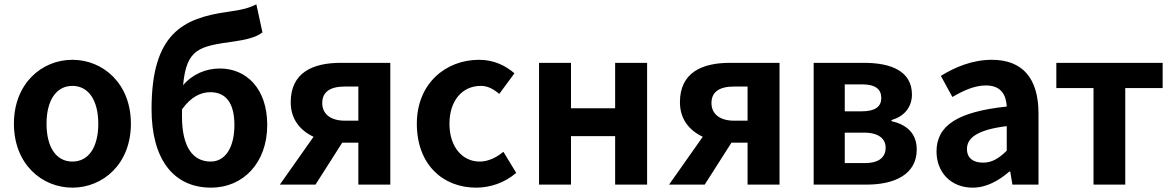

<svg xmlns="http://www.w3.org/2000/svg" viewBox="-20 -849 5396 883"><path d="M313 14C453 14 582 -94 582 -280C582 -466 453 -574 313 -574C173 -574 44 -466 44 -280C44 -94 173 14 313 14ZM313 -106C237 -106 194 -174 194 -280C194 -385 237 -454 313 -454C389 -454 432 -385 432 -280C432 -174 389 -106 313 -106Z M817 -313C817 -325 817 -336 817 -346C859 -405 905 -425 947 -425C1017 -425 1058 -378 1058 -274C1058 -172 1017 -106 949 -106C865 -106 817 -176 817 -313ZM951 14C1098 14 1209 -100 1209 -274C1209 -443 1112 -534 991 -534C926 -534 864 -507 822 -457C838 -627 896 -636 1061 -659C1109 -666 1158 -677 1187 -700L1159 -829C1124 -812 1096 -804 1030 -795C820 -766 677 -694 677 -347C677 -119 776 14 951 14Z M1628 0H1775V-560H1547C1418 -560 1317 -515 1317 -379C1317 -299 1362 -248 1422 -220L1267 0H1431L1554 -193H1555H1628ZM1566 -294C1499 -294 1462 -326 1462 -375C1462 -427 1499 -451 1566 -451H1628V-294Z M2170 14C2232 14 2300 -7 2354 -54L2295 -151C2264 -125 2226 -106 2186 -106C2106 -106 2047 -174 2047 -280C2047 -385 2105 -454 2191 -454C2222 -454 2248 -441 2276 -417L2346 -512C2305 -547 2252 -574 2183 -574C2031 -574 1897 -466 1897 -280C1897 -94 2015 14 2170 14Z M2459 0H2606V-223H2809V0H2956V-560H2809V-351H2606V-560H2459Z M3418 0H3565V-560H3337C3208 -560 3107 -515 3107 -379C3107 -299 3152 -248 3212 -220L3057 0H3221L3344 -193H3345H3418ZM3356 -294C3289 -294 3252 -326 3252 -375C3252 -427 3289 -451 3356 -451H3418V-294Z M3722 0H3966C4094 0 4196 -47 4196 -161C4196 -238 4148 -276 4080 -292V-297C4144 -315 4174 -362 4174 -414C4174 -522 4078 -560 3954 -560H3722ZM3865 -337V-461H3945C4007 -461 4033 -438 4033 -398C4033 -360 4007 -337 3942 -337ZM3865 -99V-239H3954C4022 -239 4053 -210 4053 -170C4053 -127 4024 -99 3957 -99Z M4453 14C4517 14 4573 -18 4622 -60H4626L4636 0H4756V-327C4756 -489 4683 -574 4541 -574C4453 -574 4373 -541 4307 -500L4360 -403C4412 -433 4462 -456 4514 -456C4583 -456 4607 -414 4610 -359C4384 -335 4287 -272 4287 -152C4287 -57 4353 14 4453 14ZM4501 -101C4458 -101 4427 -120 4427 -164C4427 -214 4473 -252 4610 -269V-156C4574 -121 4543 -101 4501 -101Z M5009 0H5155V-444H5327V-560H4838V-444H5009Z"/></svg>

Font: Noto Sans HK
Style: Bold
Weight: 700
Designer: Ryoko NISHIZUKA 西塚涼子 (kana, bopomofo & ideographs); Paul D. Hunt (Latin, Greek & Cyrillic); Sandoll Communications 산돌커뮤니
Foundry: Adobe
Version: Version 2.002;hotconv 1.0.116;makeotfexe 2.5.65601